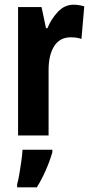

<svg xmlns="http://www.w3.org/2000/svg" viewBox="-20 -577 387 818"><path d="M294 -557Q314 -557 339 -550L327 -411Q309 -418 281 -418Q235 -418 211 -380.5Q187 -343 187 -279V0H57V-547H157L176 -457H182Q198 -496 226.5 -526.5Q255 -557 294 -557ZM203 72Q192 110 174.5 149.5Q157 189 137 221H53V208Q58 191 62.5 164Q67 137 71 109Q75 81 76 61H203Z"/></svg>

Font: Noto Sans Myanmar ExtraCondensed
Style: Bold
Weight: 700
Width: 2
Designer: Monotype Design Team
Foundry: Monotype Imaging Inc.
Version: Version 2.107; ttfautohint (v1.8.4.7-5d5b)